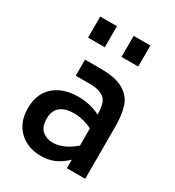

<svg xmlns="http://www.w3.org/2000/svg" viewBox="-193 -910 942 1035"><g transform="rotate(30 278.0 -392.5)"><path d="M33 0ZM491 -323V0H377V-53Q340 -18 303 -2.5Q266 13 223 13Q139 13 86 -37.5Q33 -88 33 -176Q33 -266 89 -315.5Q145 -365 240 -365Q314 -365 376 -333Q375 -376 366.5 -402Q358 -428 331.5 -442Q305 -456 253 -456H169V-556H268Q361 -556 410 -526.5Q459 -497 475 -447.5Q491 -398 491 -323ZM377 -141V-248Q321 -276 261 -276Q212 -276 180.5 -253Q149 -230 149 -177Q149 -126 176 -103.5Q203 -81 241 -81Q307 -81 377 -141ZM332 -798H436V-667H332ZM124 -798H228V-667H124Z"/></g></svg>

Font: Biryani SemiBold
Style: Regular
Weight: 600
Designer: Dan Reynolds and Mathieu Réguer
Foundry: Dan Reynolds and Mathieu Réguer
Version: Version 1.004; ttfautohint (v1.1) -l 5 -r 5 -G 72 -x 0 -D la